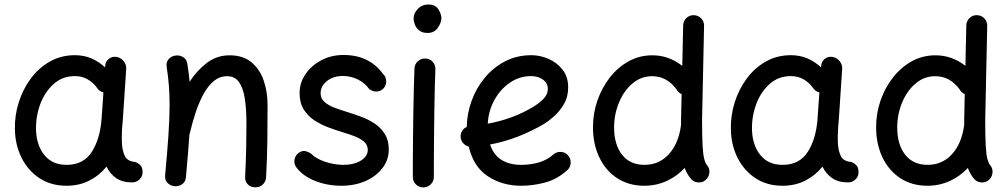

<svg xmlns="http://www.w3.org/2000/svg" viewBox="-20 -777 4427 843"><path d="M560.1 23.9Q517.6 23.9 490.2 5.1Q462.9 -13.7 447.8 -45.4Q416 -6.3 371.8 16.1Q327.6 38.6 272 38.6Q204.1 38.6 153.8 5.6Q103.5 -27.3 75.2 -83.3Q46.9 -139.2 45.4 -208.5Q43.9 -269.5 62.3 -327.6Q80.6 -385.7 115.5 -432.6Q150.4 -479.5 199.5 -507.1Q248.5 -534.7 309.1 -534.7Q348.1 -534.7 380.9 -520.8Q413.6 -506.8 441.4 -481.4L441.9 -487.8Q442.9 -506.3 457.3 -518.1Q471.7 -529.8 490.2 -527.3Q509.3 -524.9 522.2 -509.5Q535.2 -494.1 534.2 -475.6L519 -247.1Q518.1 -233.9 516.6 -221.2Q515.1 -201.7 514.9 -180.2Q514.6 -158.7 515.6 -143.6Q517.6 -113.8 528.3 -91.6Q539.1 -69.3 573.2 -65.9Q585 -62.5 595.5 -52.2Q606 -42 606 -22Q606.4 -2.9 592.8 10.5Q579.1 23.9 560.1 23.9ZM272.9 -53.2Q347.2 -53.2 383.8 -111.3Q420.4 -169.4 426.3 -259.8L434.1 -371.1Q415 -376 405.8 -391.6Q389.2 -414.6 364.7 -428.7Q340.3 -442.9 308.6 -442.9Q254.4 -442.9 215.6 -408.2Q176.8 -373.5 156.7 -319.6Q136.7 -265.6 138.2 -207Q140.1 -139.2 174.8 -96.2Q209.5 -53.2 272.9 -53.2Z M705.1 -8.3Q714.8 -112.8 719.7 -186.3Q724.6 -259.8 724.6 -315.9Q724.6 -363.3 721.4 -402.6Q718.3 -441.9 711.9 -481.9Q708.5 -502.9 719.2 -515.9Q730 -528.8 745.6 -532.2Q763.7 -536.6 781.5 -527.8Q799.3 -519 802.7 -496.1Q809.1 -456.5 812.5 -418Q844.7 -467.8 888.4 -501Q932.1 -534.2 988.3 -534.2Q1046.4 -534.2 1083.3 -504.2Q1120.1 -474.1 1137.5 -424.3Q1154.8 -374.5 1154.8 -314.9Q1154.8 -238.3 1153.8 -159.9Q1152.8 -81.5 1148.4 0.5Q1147.9 17.6 1135.5 31.5Q1123 45.4 1101.6 45.4Q1079.1 45.4 1067.1 31.7Q1055.2 18.1 1056.2 0Q1059.6 -65.4 1060.8 -122.8Q1062 -180.2 1062 -236.3Q1062 -297.4 1054.9 -343.8Q1047.9 -390.1 1029.5 -416.3Q1011.2 -442.4 977.5 -442.4Q943.8 -442.4 917.7 -420.2Q891.6 -397.9 871.8 -360.8Q852.1 -323.7 837.6 -278.8Q823.2 -233.9 812.5 -188.5Q812 -187 811.5 -185.5Q809.1 -146 805.2 -99.9Q801.3 -53.7 796.4 0.5Q794.4 22.5 778.6 32.5Q762.7 42.5 745.1 40.5Q728.5 38.6 715.8 26.4Q703.1 14.2 705.1 -8.3Z M1665 -390.1Q1652.8 -376.5 1635.3 -375.2Q1617.7 -374 1601.6 -385.3Q1582.5 -412.6 1551.5 -428Q1520.5 -443.4 1484.9 -443.4Q1443.4 -443.4 1415.5 -421.1Q1387.7 -398.9 1387.7 -367.7Q1387.7 -344.7 1404.5 -329.6Q1421.4 -314.5 1448 -304.4Q1474.6 -294.4 1503.4 -285.6Q1532.2 -276.9 1564.2 -265.1Q1596.2 -253.4 1624 -235.1Q1651.9 -216.8 1669.4 -189Q1687 -161.1 1687 -120.6Q1687 -75.2 1659.4 -39.1Q1631.8 -2.9 1584.7 17.8Q1537.6 38.6 1478.5 38.6Q1416.5 38.6 1362.3 16.8Q1308.1 -4.9 1280.3 -43.5Q1269.5 -59.1 1273.4 -77.9Q1277.3 -96.7 1293 -106.9Q1308.6 -117.2 1323 -113Q1337.4 -108.9 1346.7 -101.6Q1366.7 -80.6 1407 -66.9Q1447.3 -53.2 1488.8 -53.2Q1533.7 -53.2 1564.2 -71.8Q1594.7 -90.3 1594.7 -118.7Q1594.7 -141.1 1578.1 -155.3Q1561.5 -169.4 1535.6 -179.2Q1509.8 -189 1481.9 -197.3Q1452.6 -206.1 1420.2 -218.3Q1387.7 -230.5 1359.4 -249.3Q1331.1 -268.1 1313.2 -296.9Q1295.4 -325.7 1295.4 -368.2Q1295.4 -414.1 1321.8 -452.1Q1348.1 -490.2 1391.8 -512.9Q1435.5 -535.6 1487.8 -535.6Q1545.9 -535.6 1588.9 -514.4Q1631.8 -493.2 1660.2 -454.1Q1674.3 -441.9 1675.5 -423.1Q1676.8 -404.3 1665 -390.1Z M1795.9 -694.8Q1795.9 -718.8 1814.5 -738Q1833 -757.3 1859.9 -757.3Q1891.6 -757.3 1904.8 -736.1Q1918 -714.8 1918 -698.2Q1918 -677.2 1902.3 -654.8Q1886.7 -632.3 1857.4 -632.3Q1834 -632.3 1820.6 -643.3Q1807.1 -654.3 1801.5 -669.2Q1795.9 -684.1 1795.9 -694.8ZM1848.1 -520Q1867.2 -519.5 1879.9 -505.4Q1892.6 -491.2 1891.6 -472.2Q1890.1 -438.5 1888.9 -390.1Q1887.7 -341.8 1887 -286.9Q1886.2 -231.9 1885.7 -177.7Q1885.3 -123.5 1885 -77.1Q1884.8 -30.8 1884.8 0Q1884.8 19 1871.1 32.5Q1857.4 45.9 1838.4 45.9Q1819.3 45.9 1805.9 32.5Q1792.5 19 1792.5 0Q1792.5 -30.8 1792.7 -77.4Q1793 -124 1793.5 -178.5Q1793.9 -232.9 1794.9 -288.1Q1795.9 -343.3 1797.1 -392.3Q1798.3 -441.4 1799.8 -476.6Q1800.8 -495.6 1814.9 -508.3Q1829.1 -521 1848.1 -520Z M2470.7 -29.8Q2426.3 10.3 2373.3 24.4Q2320.3 38.6 2268.1 38.6Q2186 38.6 2122.6 -2.7Q2059.1 -43.9 2038.1 -133.3Q2023.9 -137.2 2013.7 -148.4Q2003.4 -159.7 2002.4 -175.3Q2001.5 -189.9 2009 -202.1Q2016.6 -214.4 2029.3 -219.7Q2030.3 -277.8 2050.5 -334Q2070.8 -390.1 2108.2 -435.3Q2145.5 -480.5 2197.5 -507.6Q2249.5 -534.7 2313.5 -534.7Q2350.6 -534.7 2387.7 -518.8Q2424.8 -502.9 2449.7 -471.7Q2474.6 -440.4 2474.6 -393.1Q2474.6 -351.6 2455.6 -319.3Q2436.5 -287.1 2411.6 -265.4Q2386.7 -243.7 2368.7 -232.9Q2313 -200.2 2253.7 -177.2Q2194.3 -154.3 2131.8 -142.6Q2147 -96.7 2181.9 -75Q2216.8 -53.2 2268.1 -53.2Q2311 -53.2 2347.2 -64.2Q2383.3 -75.2 2408.7 -98.1Q2422.9 -110.8 2442.1 -110.1Q2461.4 -109.4 2473.6 -95.2Q2486.3 -81.1 2485.6 -61.8Q2484.9 -42.5 2470.7 -29.8ZM2311 -442.9Q2261.2 -442.9 2219.2 -414.3Q2177.2 -385.7 2150.9 -338.1Q2124.5 -290.5 2121.6 -233.9Q2230.5 -253.9 2318.4 -306.2Q2349.1 -324.7 2367.2 -344Q2385.3 -363.3 2385.3 -386.2Q2385.3 -412.1 2363.8 -427.5Q2342.3 -442.9 2311 -442.9Z M2844.2 -534.2Q2916.5 -534.2 2975.6 -487.8L2979.5 -665.5Q2980 -684.6 2993.7 -697.8Q3007.3 -710.9 3026.4 -710.4Q3045.4 -710 3058.6 -696.3Q3071.8 -682.6 3071.3 -663.6L3062.5 -249Q3062.5 -174.8 3064.9 -135.5Q3067.4 -96.2 3072.3 -78.4Q3077.1 -60.5 3084.5 -51.3Q3096.7 -37.1 3094.5 -17.8Q3092.3 1.5 3077.6 13.7Q3063.5 25.9 3043.9 23.9Q3024.4 22 3012.7 7.3Q2995.6 -13.7 2986.3 -39.6Q2952.1 -2.9 2906.7 17.8Q2861.3 38.6 2808.6 38.6Q2740.7 38.6 2689.9 5.4Q2639.2 -27.8 2611.3 -86.2Q2583.5 -144.5 2583.5 -218.8Q2583.5 -279.3 2603 -335.7Q2622.6 -392.1 2657.7 -437Q2692.9 -481.9 2740.5 -508.1Q2788.1 -534.2 2844.2 -534.2ZM2676.3 -217.3Q2676.3 -142.1 2711.2 -97.7Q2746.1 -53.2 2809.6 -53.2Q2874 -53.2 2916.5 -99.9Q2959 -146.5 2969.7 -225.1Q2969.7 -226.6 2970.2 -228Q2970.2 -237.8 2970.2 -250L2972.7 -363.8Q2958.5 -369.6 2951.2 -383.3Q2908.7 -442.4 2843.3 -442.4Q2794.4 -442.4 2756.8 -410.4Q2719.2 -378.4 2697.8 -326.9Q2676.3 -275.4 2676.3 -217.3Z M3703.6 23.9Q3661.1 23.9 3633.8 5.1Q3606.4 -13.7 3591.3 -45.4Q3559.6 -6.3 3515.4 16.1Q3471.2 38.6 3415.5 38.6Q3347.7 38.6 3297.4 5.6Q3247.1 -27.3 3218.8 -83.3Q3190.4 -139.2 3189 -208.5Q3187.5 -269.5 3205.8 -327.6Q3224.1 -385.7 3259 -432.6Q3293.9 -479.5 3343 -507.1Q3392.1 -534.7 3452.6 -534.7Q3491.7 -534.7 3524.4 -520.8Q3557.1 -506.8 3585 -481.4L3585.4 -487.8Q3586.4 -506.3 3600.8 -518.1Q3615.2 -529.8 3633.8 -527.3Q3652.8 -524.9 3665.8 -509.5Q3678.7 -494.1 3677.7 -475.6L3662.6 -247.1Q3661.6 -233.9 3660.2 -221.2Q3658.7 -201.7 3658.4 -180.2Q3658.2 -158.7 3659.2 -143.6Q3661.1 -113.8 3671.9 -91.6Q3682.6 -69.3 3716.8 -65.9Q3728.5 -62.5 3739 -52.2Q3749.5 -42 3749.5 -22Q3750 -2.9 3736.3 10.5Q3722.7 23.9 3703.6 23.9ZM3416.5 -53.2Q3490.7 -53.2 3527.3 -111.3Q3564 -169.4 3569.8 -259.8L3577.6 -371.1Q3558.6 -376 3549.3 -391.6Q3532.7 -414.6 3508.3 -428.7Q3483.9 -442.9 3452.1 -442.9Q3397.9 -442.9 3359.1 -408.2Q3320.3 -373.5 3300.3 -319.6Q3280.3 -265.6 3281.7 -207Q3283.7 -139.2 3318.4 -96.2Q3353 -53.2 3416.5 -53.2Z M4087.4 -534.2Q4159.7 -534.2 4218.8 -487.8L4222.7 -665.5Q4223.1 -684.6 4236.8 -697.8Q4250.5 -710.9 4269.5 -710.4Q4288.6 -710 4301.8 -696.3Q4314.9 -682.6 4314.5 -663.6L4305.7 -249Q4305.7 -174.8 4308.1 -135.5Q4310.5 -96.2 4315.4 -78.4Q4320.3 -60.5 4327.6 -51.3Q4339.8 -37.1 4337.6 -17.8Q4335.4 1.5 4320.8 13.7Q4306.6 25.9 4287.1 23.9Q4267.6 22 4255.9 7.3Q4238.8 -13.7 4229.5 -39.6Q4195.3 -2.9 4149.9 17.8Q4104.5 38.6 4051.8 38.6Q3983.9 38.6 3933.1 5.4Q3882.3 -27.8 3854.5 -86.2Q3826.7 -144.5 3826.7 -218.8Q3826.7 -279.3 3846.2 -335.7Q3865.7 -392.1 3900.9 -437Q3936 -481.9 3983.6 -508.1Q4031.2 -534.2 4087.4 -534.2ZM3919.4 -217.3Q3919.4 -142.1 3954.3 -97.7Q3989.3 -53.2 4052.7 -53.2Q4117.2 -53.2 4159.7 -99.9Q4202.1 -146.5 4212.9 -225.1Q4212.9 -226.6 4213.4 -228Q4213.4 -237.8 4213.4 -250L4215.8 -363.8Q4201.7 -369.6 4194.3 -383.3Q4151.9 -442.4 4086.4 -442.4Q4037.6 -442.4 4000 -410.4Q3962.4 -378.4 3940.9 -326.9Q3919.4 -275.4 3919.4 -217.3Z"/></svg>

Font: Mikhak-DS2-FD Medium
Style: Regular
Weight: 500
Designer: Amin Abedi
Version: Version 3.4